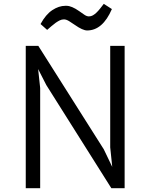

<svg xmlns="http://www.w3.org/2000/svg" viewBox="-20 -988 790 1008"><path d="M115.2 -747.1H181.2L524.9 -204.1L569.3 -111.8L558.6 -214.4V-747.1H634.3V0H564.5L223.1 -541.5L180.2 -625.5L190.9 -525.9V0H115.2ZM567.4 -940.4Q519 -828.1 437.5 -828.1Q414.1 -828.1 372.6 -857.4Q357.4 -868.2 342.5 -877.2Q327.6 -886.2 315.9 -886.2Q304.2 -886.2 294.2 -881.3Q284.2 -876.5 272.9 -868.7Q261.7 -860.8 250 -850.6L227.5 -831.1L192.9 -861.8Q220.2 -912.1 254.6 -934.8Q289.1 -957.5 322.8 -957.5H329.1Q356 -957.5 395.5 -929.7L422.9 -910.6Q435.5 -901.9 446.8 -901.9Q458 -901.9 467.8 -907.5Q477.5 -913.1 487.1 -922.4Q496.6 -931.6 505.9 -943.4L524.9 -967.8Z"/></svg>

Font: Armata
Style: Regular
Weight: 400
Designer: Viktoriya Grabowska
Foundry: Viktoriya Grabowska
Version: Version 1.002